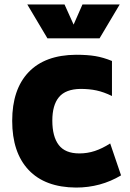

<svg xmlns="http://www.w3.org/2000/svg" viewBox="-20 -829 586 866"><path d="M35 0ZM35 -284Q35 -426 109 -503.5Q183 -581 323 -582Q374 -582 410 -576Q446 -570 485 -554V-396Q448 -414 415.5 -421Q383 -428 343 -428Q276 -427 246 -391Q216 -355 216 -285Q216 -213 245 -175Q274 -137 338 -137Q374 -137 407.5 -148Q441 -159 477 -182L526 -38Q434 17 323 17Q183 16 109 -62.5Q35 -141 35 -284ZM520 -809 429 -656H194L103 -809H271L312 -718L352 -809Z"/></svg>

Font: Biryani Heavy
Style: Regular
Weight: 900
Designer: Dan Reynolds and Mathieu Réguer
Foundry: Dan Reynolds and Mathieu Réguer
Version: Version 1.003; ttfautohint (v1.1) -l 5 -r 5 -G 72 -x 0 -D la